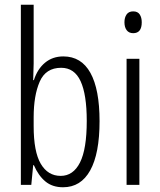

<svg xmlns="http://www.w3.org/2000/svg" viewBox="-20 -780 677 810"><path d="M122 -512Q122 -496 121 -478Q120 -460 120 -442H123Q138 -489 170 -515.5Q202 -542 247 -542Q323 -542 361.5 -472.5Q400 -403 400 -269Q400 -132 360.5 -61Q321 10 246 10Q201 10 171.5 -14.5Q142 -39 123 -83H120L112 0H68V-760H122ZM238 -494Q173 -494 147.5 -435.5Q122 -377 122 -285V-248Q122 -140 152 -89Q182 -38 236 -38Q289 -38 317.5 -94.5Q346 -151 346 -270Q346 -381 320 -437.5Q294 -494 238 -494Z M542 -732Q561 -732 569.5 -719Q578 -706 578 -686Q578 -640 542 -640Q524 -640 514.5 -652.5Q505 -665 505 -686Q505 -706 514 -719Q523 -732 542 -732ZM568 -532V0H514V-532Z"/></svg>

Font: Noto Sans Telugu ExtraCondensed Light
Style: Regular
Weight: 300
Width: 2
Designer: Jelle Bosma - Monotype Design Team
Foundry: Monotype Imaging Inc.
Version: Version 2.005; ttfautohint (v1.8.4.7-5d5b)